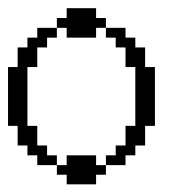

<svg xmlns="http://www.w3.org/2000/svg" viewBox="-20 -435 430 478"><path d="M146 23.9V0H121.6V-23.9H146V-48.3H219.2V-23.9H243.7V0H219.2V23.9ZM72.8 -23.9V-48.3H48.3V-72.8H23.9V-121.6H0V-268.1H23.9V-316.9H48.3V-341.3H72.8V-365.7H121.6V-341.3H97.2V-316.9H72.8V-268.1H48.3V-121.6H72.8V-72.8H97.2V-48.3H121.6V-23.9ZM243.7 -23.9V-48.3H268.1V-72.8H292.5V-121.6H316.9V-268.1H292.5V-316.9H268.1V-341.3H243.7V-365.7H292.5V-341.3H316.9V-316.9H341.3V-268.1H365.7V-121.6H341.3V-72.8H316.9V-48.3H292.5V-23.9ZM146 -341.3V-365.7H121.6V-390.1H146V-414.6H219.2V-390.1H243.7V-365.7H219.2V-341.3Z"/></svg>

Font: FS Mondwest Regular
Style: Regular
Weight: 400
Designer: NZWStudios2024
Foundry: https://fontstruct.com
Version: Version 1.0